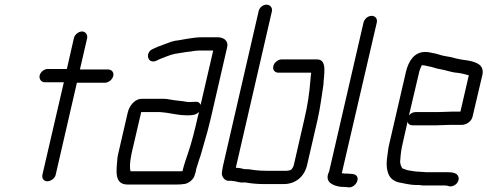

<svg xmlns="http://www.w3.org/2000/svg" viewBox="-20 -758 2092 824"><path d="M297 -594 267 -462H185C170 -462 154 -450 150 -434C147 -419 157 -405 172 -405H254L162 -8C159 7 167 20 183 20C198 20 216 7 219 -8L310 -403H430C446 -403 462 -416 466 -432C470 -448 459 -460 443 -460H323L354 -594C357 -609 347 -623 332 -623C317 -623 300 -609 297 -594Z M834 -278 828 -253C817 -204 803 -148 788 -104C780 -79 770 -53 764 -27V-24C760 -23 755 -23 751 -23H541C540 -23 541 -23 540 -24C536 -38 538 -66 542 -84C543 -89 544 -95 545 -101L586 -277H661C666 -277 672 -277 677 -276L695 -274C723 -270 751 -263 782 -263C805 -263 821 -264 834 -278ZM795 -320C790 -320 786 -320 781 -321C762 -325 735 -326 715 -330L697 -333C689 -334 681 -334 674 -334H588C560 -334 535 -306 528 -274L488 -101C486 -94 485 -87 484 -80C480 -27 468 34 528 34H738C753 34 761 33 775 31C792 27 812 11 816 -8C819 -15 820 -21 821 -27C822 -32 823 -38 826 -45L834 -71C843 -95 846 -110 855 -140C865 -173 877 -217 885 -252L955 -556C961 -581 942 -598 915 -598H845C824 -598 806 -595 786 -592C766 -589 750 -585 731 -583C715 -580 698 -572 683 -567C665 -561 651 -555 634 -547C608 -534 610 -501 631 -495C647 -491 659 -503 672 -507C691 -514 711 -523 731 -527L781 -535L799 -537C810 -539 821 -541 832 -541H895L841 -308C833 -327 818 -320 795 -320Z M1153 -474C1149 -458 1160 -446 1175 -446H1315C1316 -444 1315 -442 1315 -441C1313 -430 1313 -421 1312 -412C1308 -359 1300 -305 1286 -246L1241 -50C1239 -41 1235 -36 1230 -30C1226 -27 1214 -25 1210 -25H1125C1108 -25 1086 -26 1072 -28C1058 -30 1051 -32 1036 -32H1028C1019 -35 1005 -38 992 -38L1147 -710C1150 -725 1139 -738 1124 -738C1108 -738 1093 -725 1090 -710L937 -46C934 -31 932 -19 932 -12C933 1 944 18 961 18H973C978 19 982 19 988 20C1001 22 1012 27 1026 25H1033C1054 29 1084 32 1112 32H1197C1248 32 1286 1 1298 -50L1343 -245C1355 -298 1360 -344 1368 -394C1369 -435 1387 -503 1341 -503H1188C1173 -503 1156 -489 1153 -474Z M1540 -661 1393 -24C1392 -21 1391 -17 1389 -14C1375 25 1410 40 1445 44C1452 44 1459 44 1466 45L1476 46C1492 48 1508 34 1513 20C1519 3 1510 -9 1495 -11L1484 -12C1476 -13 1468 -13 1461 -13C1456 -13 1452 -14 1447 -15L1597 -661C1601 -677 1591 -690 1575 -690C1559 -690 1544 -677 1540 -661Z M1790 -478H1791C1804 -478 1808 -475 1821 -473C1836 -471 1853 -463 1869 -461C1889 -458 1911 -450 1930 -447L1948 -445L1964 -442C1973 -440 1984 -437 1992 -435L1956 -279H1921C1908 -279 1873 -277 1859 -277H1764C1753 -277 1742 -272 1735 -262L1779 -449C1780 -455 1787 -472 1790 -478ZM1908 -222H1961C1981 -222 2003 -236 2008 -257L2051 -440C2057 -482 2022 -492 1985 -499L1969 -501C1963 -502 1957 -503 1952 -504L1938 -507C1925 -511 1907 -515 1892 -517C1876 -519 1860 -526 1845 -529C1830 -531 1823 -535 1805 -535C1758 -535 1733 -496 1722 -449L1651 -142C1648 -130 1646 -119 1645 -109C1641 -80 1638 -63 1640 -41C1644 -8 1655 14 1688 24C1711 28 1738 36 1768 36H1779C1786 37 1791 38 1797 38H1889C1896 38 1901 39 1906 41C1930 47 1955 22 1947 0C1942 -15 1924 -19 1902 -19H1810C1800 -19 1791 -21 1781 -21C1761 -21 1749 -25 1732 -27C1721 -29 1717 -33 1707 -35C1702 -42 1695 -57 1698 -72C1699 -93 1702 -117 1708 -142L1729 -235C1732 -225 1740 -220 1751 -220H1846C1860 -220 1894 -222 1908 -222Z"/></svg>

Font: Electronic
Style: It
Weight: 400
Version: Version 1.011